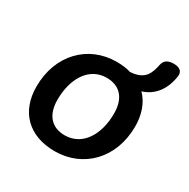

<svg xmlns="http://www.w3.org/2000/svg" viewBox="-146 -756 883 899"><g transform="rotate(30 295.0 -307.0)"><path d="M264 10C416 10 533 -105 533 -279C533 -344 513 -398 476 -436C541 -456 579 -511 589 -583C593 -610 575 -624 543 -624C512 -624 493 -612 488 -586C478 -537 463 -492 384 -488C361 -495 335 -498 307 -498C155 -498 39 -383 39 -210C39 -75 123 10 264 10ZM267 -78C197 -78 155 -123 155 -206C155 -320 209 -410 304 -410C375 -410 417 -365 417 -282C417 -168 363 -78 267 -78Z"/></g></svg>

Font: SN Pro Semibold
Style: Italic
Weight: 600
Italic angle: -9°
Designer: Tobias Whetton
Foundry: Supernotes
Version: Version 1.001;Glyphs 3.2 (3249)